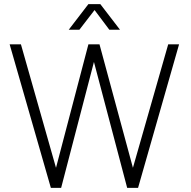

<svg xmlns="http://www.w3.org/2000/svg" viewBox="-20 -916 932 936"><path d="M441 -867 513 -771H565L469 -896H411L315 -771H367ZM800 -700 628 -98 465 -700H411L253 -98L82 -700H27L228 0H278L438 -614L600 0H653L853 -700Z"/></svg>

Font: Arthouse Owned Light
Style: Regular
Weight: 300
Designer: Jeremy Tribby
Foundry: Tribby Type
Version: Version 1.000;PS 001.000;hotconv 1.0.88;makeotf.lib2.5.64775